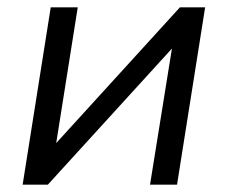

<svg xmlns="http://www.w3.org/2000/svg" viewBox="-20 -506 624 526"><path d="M42 0 119 -486H193L134 -114L473 -486H542L465 0H391L451 -373L111 0Z"/></svg>

Font: Nunito Sans
Style: Italic
Weight: 400
Italic angle: -9°
Designer: Vernon Adams
Foundry: Vernon Adams
Version: Version 3.006; ttfautohint (v1.8.3)